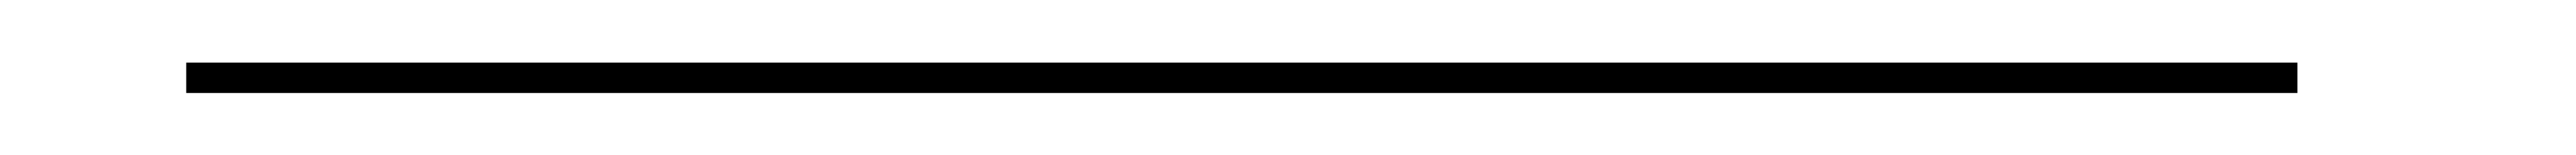

<svg xmlns="http://www.w3.org/2000/svg" viewBox="-20 180 830 50"><path d="M720.2 210H40V200.2H720.2Z"/></svg>

Font: ZnikomitNo24
Style: Thin
Weight: 300
Designer: gluk
Foundry: gluk
Version: Version 0.55